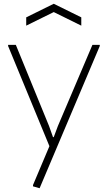

<svg xmlns="http://www.w3.org/2000/svg" viewBox="-20 -778 568 1018"><path d="M155 210V203L242 -3L23 -534V-540H64L240 -110L261 -51H265L287 -110L470 -540H509V-534L190 220ZM119 -686 265 -758 411 -686V-642L265 -714L119 -642Z"/></svg>

Font: Encode Sans Normal
Style: Thin
Weight: 100
Designer: Pablo Impallari, Andres Torresi
Foundry: Pablo Impallari, Andres Torresi
Version: Version 1.000; ttfautohint (v1.00) -l 8 -r 50 -G 200 -x 14 -